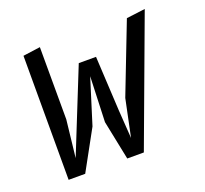

<svg xmlns="http://www.w3.org/2000/svg" viewBox="-102 -680 854 800"><g transform="rotate(-20 325.0 -280.0)"><path d="M368.5 -200 377 -75 411.5 -240 531.5 -550 614.5 -560.5 406.5 0H333L297.5 -174L305 -375L242.5 -175L146.5 0H73V-550L149.5 -560.5L150 -240L131.5 -75L279 -442.5H355.5Z"/></g></svg>

Font: B612 Mono
Style: Italic
Weight: 400
Italic angle: -10°
Version: Version 1.005